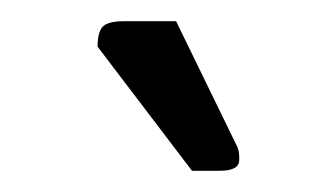

<svg xmlns="http://www.w3.org/2000/svg" viewBox="-20 -720 295 181"><path d="M72 -676Q72 -690 77 -695Q82 -700 97 -700H146L203 -583Q206 -578 205.5 -568.5Q205 -559 187 -559H161Z"/></svg>

Font: Rationale
Style: Regular
Weight: 400
Designer: Cyreal (www.cyreal.org)
Foundry: Cyreal (www.cyreal.org)
Version: Version 1.011